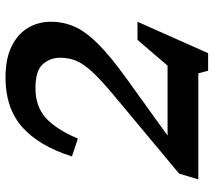

<svg xmlns="http://www.w3.org/2000/svg" viewBox="-60 -698 794 715"><g transform="rotate(-90 337.5 -341.0)"><path d="M178.5 -448.5 112 -470.5Q150.5 -593 221 -655.5Q291.5 -718 405 -718Q476.5 -718 522.5 -695Q568.5 -672 591 -633.8Q613.5 -595.5 613.5 -549.5Q613.5 -503 595.5 -461.5Q577.5 -420 531 -373.2Q484.5 -326.5 398 -264.5L189.5 -114.5H450L546 -226.5H613.5L496.5 36.5H431L421.5 0H26.5L48 -71.5L334 -310Q397 -362 428 -396.2Q459 -430.5 469.2 -457.2Q479.5 -484 479.5 -514Q479.5 -552 455.2 -579.2Q431 -606.5 366.5 -606.5Q298 -606.5 255.2 -567.8Q212.5 -529 178.5 -448.5Z"/></g></svg>

Font: Newsreader 6pt Medium
Style: Italic
Weight: 500
Italic angle: -17°
Designer: Hugues Gentile
Foundry: Production Type
Version: Version 1.003; ttfautohint (v1.8.3)